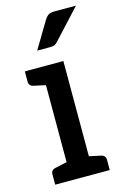

<svg xmlns="http://www.w3.org/2000/svg" viewBox="-113 -780 542 833"><g transform="rotate(-15 158.0 -363.5)"><path d="M101 0V-509H201V0ZM28 0V-46Q28 -56 33 -62Q38 -68 48 -70L117 -85L129 0ZM172 0 184 -85 254 -70Q263 -68 268 -62Q273 -56 273 -46V0ZM129 -509 117 -424 48 -439Q38 -441 33 -447Q28 -453 28 -463V-509ZM103 -582 176 -704Q183 -715 192 -721Q201 -727 219 -727H316L197 -598Q189 -589 182 -585.5Q175 -582 163 -582Z"/></g></svg>

Font: Aleo Medium
Style: Regular
Weight: 500
Designer: Alessio Laiso
Foundry: Alessio Laiso
Version: Version 2.001;gftools[0.9.29]